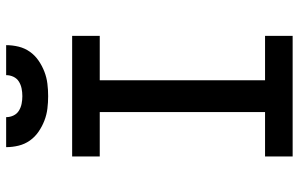

<svg xmlns="http://www.w3.org/2000/svg" viewBox="-198 -798 995 640"><g transform="rotate(-90 300.0 -477.5)"><path d="M99 0V-92H247V-643H99V-735H501V-643H353V-92H501V0ZM300 -815Q279 -815 258.5 -817.5Q238 -820 218.5 -827.5Q199 -835 181.5 -847Q164 -859 152 -876Q140 -893 135 -913.5Q130 -934 130 -955H230Q230 -942 235.5 -930.5Q241 -919 251.5 -912.5Q262 -906 274.5 -903.5Q287 -901 300 -901Q313 -901 325.5 -903.5Q338 -906 348.5 -912.5Q359 -919 364.5 -930.5Q370 -942 370 -955H470Q470 -934 465 -913.5Q460 -893 448 -876Q436 -859 418.5 -847Q401 -835 381.5 -827.5Q362 -820 341.5 -817.5Q321 -815 300 -815Z"/></g></svg>

Font: Iosevka Curly Slab SmBdEx
Style: Regular
Weight: 600
Width: 7
Monospace: yes
Designer: Belleve Invis
Foundry: Belleve Invis
Version: Version 11.1.0; ttfautohint (v1.8.3)